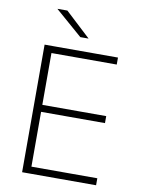

<svg xmlns="http://www.w3.org/2000/svg" viewBox="-91 -885 694 947"><g transform="rotate(10 256.0 -412.0)"><path d="M87 0V-639H127.5V0ZM99.5 0V-35H457.5V0ZM109.5 -309.5V-344.5H447.5V-309.5ZM98.5 -604V-639H454.5V-604ZM168.5 -824 295 -706.5V-706H254L119.5 -823V-824Z"/></g></svg>

Font: Anek Odia ExtraLight
Style: Regular
Weight: 250
Designer: Yesha Goshar & Mahesh Sahu (Odia), Yesha Goshar (Latin)
Foundry: Ek Type
Version: Version 1.003